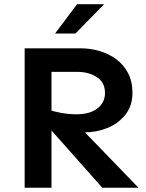

<svg xmlns="http://www.w3.org/2000/svg" viewBox="-20 -881 687 901"><path d="M95.7 0V-654.3H358.4Q403.3 -654.3 446.8 -641.6Q490.2 -628.9 524.9 -603.5Q559.6 -578.1 580.6 -538.6Q601.6 -499 601.6 -445.3Q601.6 -384.8 568.8 -343.3Q536.1 -301.8 484.9 -280.8Q433.6 -259.8 375 -259.8Q360.4 -259.8 337.4 -262.7Q314.5 -265.6 289.1 -269.5Q263.7 -273.4 241.7 -277.8Q219.7 -282.2 209 -285.2V-366.2Q236.3 -356.4 270.5 -350.6Q304.7 -344.7 338.9 -344.7Q401.4 -344.7 437 -372.1Q472.7 -399.4 472.7 -445.3Q472.7 -494.1 434.6 -519Q396.5 -543.9 340.8 -543.9H221.7V0ZM460 0 207 -285.2 314.5 -326.2 629.9 0ZM238.3 -723.6 341.8 -861.3H468.8L334 -723.6Z"/></svg>

Font: Sen SemiBold
Style: Regular
Weight: 600
Designer: Kosal Sen, Philatype
Foundry: Philatype
Version: Version 2.000;gftools[0.9.31]